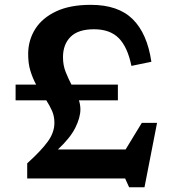

<svg xmlns="http://www.w3.org/2000/svg" viewBox="-20 -738 715 794"><path d="M467.5 -388V-323H306.5Q312.5 -304 312.5 -286Q312.5 -251.5 291.2 -209.2Q270 -167 219.5 -120H499.5L566.5 -230H629.5L577.5 36.5H514L497.5 0H92.5V-62.5Q149.5 -114 177.2 -152Q205 -190 205 -230Q205 -257.5 195.2 -279.5Q185.5 -301.5 171.5 -323H44.5V-388H129.5Q115.5 -413.5 105.8 -444.8Q96 -476 96.5 -518Q97.5 -573.5 126.2 -618.8Q155 -664 212.2 -691Q269.5 -718 355.5 -718Q469 -718 529 -658.5Q589 -599 606 -482.5L523.5 -465.5Q507.5 -543.5 471.2 -580.2Q435 -617 368.5 -617Q303.5 -617 272 -585.8Q240.5 -554.5 240.5 -501.5Q240.5 -468 251.5 -440.5Q262.5 -413 275.5 -388Z"/></svg>

Font: Newsreader 6pt Medium
Style: Regular
Weight: 500
Designer: Hugues Gentile
Foundry: Production Type
Version: Version 1.003; ttfautohint (v1.8.3)